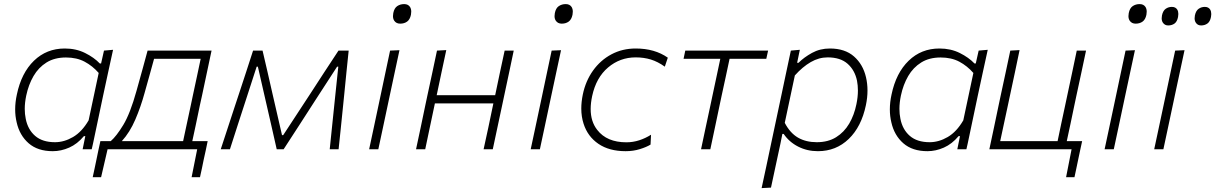

<svg xmlns="http://www.w3.org/2000/svg" viewBox="-20 -748 6089 962"><path d="M394 0Q396.5 -13.5 399.5 -27L407.5 -66H400.5Q367.5 -26.5 326.8 -8.5Q286 9.5 244.5 9.5Q169 9.5 123.5 -30.2Q78 -70 63.5 -135Q56 -166 56 -200Q56 -236 64.5 -274.5Q87 -382.5 150.2 -443.8Q213.5 -505 304.5 -505Q361 -505 406.2 -482.5Q451.5 -460 480 -430H486.5L501 -494.5L546.5 -498.5Q534 -440.5 522 -386.5Q509.5 -332 497 -270.5L446 -28.5Q443 -14 439.5 0ZM255.5 -35.5Q301.5 -35.5 346 -61.5Q390.5 -87.5 424 -145L474.5 -382.5Q444 -417.5 404.2 -438.8Q364.5 -460 310.5 -460Q253.5 -460 213.2 -435Q173 -410 148 -367Q123 -324 111.5 -269.5Q104 -234 104 -202.5Q104 -176.5 109 -152.5Q119.5 -99 156 -67.2Q192.5 -35.5 255.5 -35.5Z M444.5 140Q449.5 118 454 96Q458.5 74 463.5 50.5Q468.5 27.5 473 4.5Q478 -18.5 483 -41H535Q563 -65 597.8 -122.2Q632.5 -179.5 664 -293Q682 -358.5 695 -404.5Q707.5 -450 719.5 -494.5H1040Q1028 -438.5 1017 -386Q1006 -333.5 992.5 -270.5L981.5 -220.5Q969 -160 959.5 -115.2Q950 -70.5 943.5 -41H1020.5Q1016 -18.5 1011 4.8Q1006 28 1000.5 52.5Q996 75 991.5 96.5Q987 118 982 140H940L968 0H519L486.5 140ZM704.5 -282.5Q685.5 -213 658 -149Q630.5 -85 590.5 -41H897.5Q907 -85 916 -127.5Q925 -169.5 936 -220.5L946.5 -270.5Q957.5 -322.5 967 -366Q976 -409 985.5 -453.5H752Q741.5 -415 730.5 -375.5Q719.5 -336 704.5 -282.5Z M1086 0Q1121.5 -108.5 1155 -210.5L1177.5 -278.5Q1195 -332 1213 -386.5Q1230.5 -441 1248 -494.5H1295.5Q1308 -441.5 1320.5 -387.2Q1333 -333 1345 -279.5L1393 -71H1399L1535.5 -279.5Q1571 -334 1606 -388Q1641 -441.5 1676 -494.5H1727Q1721.5 -442 1715.8 -385.8Q1710 -329.5 1705 -277L1698 -208Q1692.5 -157 1687.5 -105L1676.5 0H1632Q1638.5 -62.5 1645 -126Q1651.5 -189 1658 -251.5L1675 -414H1669L1557.5 -242L1479.5 -121Q1440.5 -60.5 1401 0H1366.5Q1352.5 -60.5 1339 -121.5Q1325 -182 1311.5 -241.5L1272 -414H1266L1214 -253.5Q1193.5 -190.5 1172.8 -126.8Q1152 -63 1132 0Z M1829.5 0Q1841.5 -57 1852.5 -107.5Q1863 -158.5 1876.5 -220.5L1887 -270Q1900.5 -333 1911.5 -386Q1922.5 -439 1934.5 -494.5L1981.5 -496.5Q1969 -439 1958 -387Q1947 -334.5 1933 -270L1922.5 -220.5Q1909.5 -159 1898.5 -107.5Q1887.5 -56 1875.5 0ZM1985 -629.5Q1965.5 -629.5 1955.5 -644Q1949 -653.5 1949 -667.5Q1949 -674.5 1950.5 -682.5Q1955.5 -707.5 1970.5 -717.5Q1985.5 -727.5 2005 -727.5Q2025 -727.5 2034.5 -713Q2040.5 -703 2040.5 -689.5Q2040.5 -682.5 2039 -674Q2034 -650 2019.8 -639.8Q2005.5 -629.5 1985 -629.5Z M2064.5 0Q2076.5 -55.5 2087.5 -108Q2098.5 -160 2111 -220.5L2121.5 -270Q2135 -333 2146.5 -386Q2157.5 -439 2169.5 -494.5L2216 -497Q2204 -440.5 2192.5 -387Q2181 -333.5 2168 -271H2461Q2474 -334 2485.2 -386.5Q2496.5 -439 2508.5 -494.5H2554Q2542.5 -439 2531.2 -386Q2520 -333 2506.5 -270L2496 -220.5Q2483 -160 2472 -108Q2461 -56 2449 0H2403Q2415 -56 2426.5 -108Q2437.5 -160 2450 -220.5L2452 -230H2159L2157 -220.5Q2144.5 -160 2133.2 -108Q2122 -56 2110.5 0Z M2639 0Q2651 -57 2662 -107.5Q2672.5 -158.5 2686 -220.5L2696.5 -270Q2710 -333 2721 -386Q2732 -439 2744 -494.5L2791 -496.5Q2778.5 -439 2767.5 -387Q2756.5 -334.5 2742.5 -270L2732 -220.5Q2719 -159 2708 -107.5Q2697 -56 2685 0ZM2794.5 -629.5Q2775 -629.5 2765 -644Q2758.5 -653.5 2758.5 -667.5Q2758.5 -674.5 2760 -682.5Q2765 -707.5 2780 -717.5Q2795 -727.5 2814.5 -727.5Q2834.5 -727.5 2844 -713Q2850 -703 2850 -689.5Q2850 -682.5 2848.5 -674Q2843.5 -650 2829.2 -639.8Q2815 -629.5 2794.5 -629.5Z M3114.5 9.5Q3032.5 9.5 2978.5 -27.2Q2924.5 -64 2904 -128Q2892.5 -163.5 2892.5 -204Q2892.5 -237.5 2900 -274Q2914 -342 2951.2 -394.2Q2988.5 -446.5 3043.5 -475.8Q3098.5 -505 3165 -505Q3260.5 -505 3326 -459L3311 -414Q3276 -439 3241 -449.8Q3206 -460.5 3165 -460.5Q3086.5 -460.5 3026.8 -410Q2967 -359.5 2947 -267Q2939.5 -232 2939.5 -202Q2939.5 -138.5 2972.5 -97Q3020.5 -35 3118.5 -35Q3151.5 -35 3183 -45.2Q3214.5 -55.5 3242 -73L3239.5 -23.5Q3219 -11 3186 -0.8Q3153 9.5 3114.5 9.5Z M3492.5 0Q3505.5 -61.5 3515.5 -108.5Q3526.5 -160 3539.5 -220.5L3550 -270Q3561.5 -322.5 3570.5 -366Q3579.5 -409 3589 -453.5H3405L3413.5 -494.5H3828.5L3819.5 -453.5H3635.5Q3626 -409 3616.8 -365.8Q3607.5 -322.5 3596 -270L3585.5 -220.5Q3573 -160 3562 -108.5Q3550.5 -56.5 3539 0Z M3796 194.5Q3808 138.5 3819.5 85.5Q3830.5 32.5 3843.5 -28L3895 -270.5Q3904.5 -316 3916.8 -373.8Q3929 -431.5 3942.5 -494.5L3987.5 -498.5L3974 -433.5H3981Q4008 -460.5 4048.2 -482.8Q4088.5 -505 4138 -505Q4213.5 -505 4258.8 -465.2Q4304 -425.5 4319 -361Q4326.5 -329 4326.5 -294.5Q4326.5 -259 4318.5 -221Q4296 -113 4232.5 -51.8Q4169 9.5 4078 9.5Q4024 9.5 3979 -13.5Q3934 -36.5 3906.5 -77H3900L3890 -27Q3877 32.5 3866 84.5Q3855 136 3843 192ZM4072.5 -35.5Q4129 -35.5 4169.2 -60.5Q4209.5 -85.5 4234.8 -128.5Q4260 -171.5 4271 -226Q4278.5 -262 4278.5 -294.5Q4278.5 -320 4274 -343.5Q4263 -396.5 4226.8 -428.5Q4190.5 -460.5 4127 -460.5Q4083 -460.5 4042 -436.8Q4001 -413 3962.5 -370L3912 -132.5Q3938.5 -81.5 3978.2 -58.5Q4018 -35.5 4072.5 -35.5Z M4776.5 0Q4779 -13.5 4782 -27L4790 -66H4783Q4750 -26.5 4709.2 -8.5Q4668.5 9.5 4627 9.5Q4551.5 9.5 4506 -30.2Q4460.5 -70 4446 -135Q4438.5 -166 4438.5 -200Q4438.5 -236 4447 -274.5Q4469.5 -382.5 4532.8 -443.8Q4596 -505 4687 -505Q4743.5 -505 4788.8 -482.5Q4834 -460 4862.5 -430H4869L4883.5 -494.5L4929 -498.5Q4916.5 -440.5 4904.5 -386.5Q4892 -332 4879.5 -270.5L4828.5 -28.5Q4825.5 -14 4822 0ZM4638 -35.5Q4684 -35.5 4728.5 -61.5Q4773 -87.5 4806.5 -145L4857 -382.5Q4826.5 -417.5 4786.8 -438.8Q4747 -460 4693 -460Q4636 -460 4595.8 -435Q4555.5 -410 4530.5 -367Q4505.5 -324 4494 -269.5Q4486.5 -234 4486.5 -202.5Q4486.5 -176.5 4491.5 -152.5Q4502 -99 4538.5 -67.2Q4575 -35.5 4638 -35.5Z M5321.5 140 5349 0H4937Q4949 -56 4960 -108Q4971 -160 4983.5 -220.5L4994 -270Q5007.5 -333 5019 -386Q5030 -439 5042 -494.5L5088.5 -497Q5077 -440.5 5065.5 -387Q5054 -333.5 5040.5 -270L5030 -220.5Q5019 -169.5 5010 -127.5Q5001 -85 4991.5 -41H5279Q5288 -85 5297 -127.2Q5306 -169.5 5317 -220.5L5327.5 -270Q5341 -333 5352.2 -386Q5363.5 -439 5375 -494.5H5421.5Q5409.5 -439 5398.5 -386Q5387 -333 5373.5 -270L5363 -220.5Q5352.5 -169 5343.5 -127Q5334.5 -85 5325 -41H5402Q5397 -18.5 5392 5Q5387 28.5 5382 52.5Q5377.5 75 5372.8 96.5Q5368 118 5363.5 140Z M5514.5 0Q5526.5 -57 5537.5 -107.5Q5548 -158.5 5561.5 -220.5L5572 -270Q5585.5 -333 5596.5 -386Q5607.5 -439 5619.5 -494.5L5666.5 -496.5Q5654 -439 5643 -387Q5632 -334.5 5618 -270L5607.5 -220.5Q5594.5 -159 5583.5 -107.5Q5572.5 -56 5560.5 0ZM5670 -629.5Q5650.5 -629.5 5640.5 -644Q5634 -653.5 5634 -667.5Q5634 -674.5 5635.5 -682.5Q5640.5 -707.5 5655.5 -717.5Q5670.5 -727.5 5690 -727.5Q5710 -727.5 5719.5 -713Q5725.5 -703 5725.5 -689.5Q5725.5 -682.5 5724 -674Q5719 -650 5704.8 -639.8Q5690.5 -629.5 5670 -629.5Z M5763 0Q5775 -57 5786 -107.5Q5796.5 -158.5 5810 -220.5L5820.5 -270Q5834 -333 5845 -386Q5856 -439 5868 -494.5L5915 -496.5Q5902.5 -439 5891.5 -387Q5880.5 -334.5 5866.5 -270L5856 -220.5Q5843 -159 5832 -107.5Q5821 -56 5809 0ZM5998 -620.5Q5980.5 -620.5 5971.5 -634.5Q5965.5 -643.5 5965.5 -656.5Q5965.5 -663 5967 -671Q5972 -694.5 5985.8 -704Q5999.5 -713.5 6016.5 -713.5Q6035 -713.5 6043.5 -700Q6049 -690.5 6049 -677.5Q6049 -670.5 6047.5 -663Q6043 -639.5 6029.5 -630Q6016 -620.5 5998 -620.5ZM5833 -620.5Q5816 -620.5 5806.5 -634.5Q5800.5 -643.5 5800.5 -656.5Q5800.5 -663 5802 -671Q5807 -694.5 5820.8 -704Q5834.5 -713.5 5851.5 -713.5Q5870 -713.5 5878.5 -700Q5884 -691 5884 -678Q5884 -671 5882.5 -663Q5878 -639.5 5864.8 -630Q5851.5 -620.5 5833 -620.5Z"/></svg>

Font: Heraclito ExtraLight
Style: Italic
Weight: 200
Italic angle: -12°
Designer: Kostas Bartsokas (font) & Cristiano Sobral (main changes)
Foundry: Kostas Bartsokas (font) & Cristiano Sobral (main changes)
Version: Version 1.00;July 8, 2020;FontCreator 13.0.0.2655 64-bit